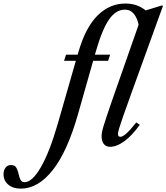

<svg xmlns="http://www.w3.org/2000/svg" viewBox="-296 -842 966 1115"><path d="M343 10.5Q319.5 10.5 306.8 -5.8Q294 -22 294 -50Q294 -60 296 -72.2Q298 -84.5 304.5 -107.2Q311 -130 324.8 -170.5Q338.5 -211 361.2 -276.8Q384 -342.5 419 -441.5L509 -698.5Q501.5 -736 481.8 -761Q462 -786 429 -786Q377 -786 337 -728.5Q297 -671 259.5 -539.5L255 -524.5H343.5L332 -489H245L157.5 -180.5Q95.5 38 10.2 145.8Q-75 253.5 -175.5 253.5Q-220.5 253.5 -248 230.2Q-275.5 207 -275.5 170Q-275.5 147 -264 131.8Q-252.5 116.5 -232.5 116.5Q-210 116.5 -201.2 131.8Q-192.5 147 -188.5 166.5Q-184.5 186 -177.5 201Q-170.5 216 -152.5 216Q-109 215.5 -58.8 129Q-8.5 42.5 39 -121.5L144.5 -489H76L87.5 -524.5H155L159.5 -540Q201 -683.5 271 -752.5Q341 -821.5 432.5 -821.5Q469 -821.5 498 -810.8Q527 -800 550 -781.5L646 -811L650 -806.5L468 -303.5Q437 -218 420 -169.2Q403 -120.5 396 -97Q389 -73.5 389 -63.5Q389 -47.5 404 -47.5Q414.5 -47.5 435 -64.2Q455.5 -81 495.5 -131L515.5 -117Q471 -54.5 426.2 -22Q381.5 10.5 343 10.5Z"/></svg>

Font: Libre Caslon Condensed Medium Italic
Style: Regular
Weight: 500
Italic angle: -22.583°
Designer: Pablo Impallari, Rodrigo Fuenzalida, Katja Schimmel, Ertekin Erdin
Foundry: Pablo Impallari, Rodrigo Fuenzalida
Version: Version 2.000; ttfautohint (v1.8.4.7-5d5b);gftools[0.9.33]